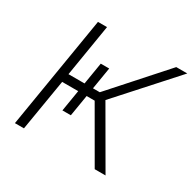

<svg xmlns="http://www.w3.org/2000/svg" viewBox="-125 -676 817 809"><g transform="rotate(30 283.0 -272.0)"><path d="M41.5 0 131.3 -544.4H175.3L133.8 -291.5H286.1L512.2 -544.4H565.9L323.2 -274.9L482.4 0H429.7L285.2 -250H127L85.4 0ZM229.5 -397.9H270.5L229 -146.5H188Z"/></g></svg>

Font: Inter 17pt ExtraLight
Style: Italic
Weight: 250
Italic angle: -9.3988°
Version: Version 4.001;git-66647c0bb